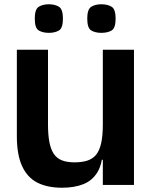

<svg xmlns="http://www.w3.org/2000/svg" viewBox="-20 -867 717 900"><path d="M271 13Q202 13 155 -11Q108 -35 83.5 -88.5Q59 -142 59 -229V-634H205V-284Q205 -235 211.5 -201Q218 -167 232 -146Q246 -125 270 -115.5Q294 -106 329 -106Q364 -106 389 -114Q414 -122 430 -141Q446 -160 454 -195Q462 -230 462 -284V-176Q462 -103 438 -62Q414 -21 371.5 -4Q329 13 271 13ZM449 -118 460 -182 494 -157V-118ZM462 0V-176V-634H608V0ZM455 -713Q427 -713 408 -724Q389 -735 389 -780Q389 -824 408 -835.5Q427 -847 455 -847Q484 -847 503 -835.5Q522 -824 522 -780Q522 -735 503 -724Q484 -713 455 -713ZM209 -713Q181 -713 162 -724Q143 -735 143 -780Q143 -824 162 -835.5Q181 -847 209 -847Q237 -847 256 -835.5Q275 -824 275 -780Q275 -735 256 -724Q237 -713 209 -713Z"/></svg>

Font: Matangi Black
Style: Regular
Weight: 900
Designer: Prashant Pant
Foundry: The Graphic Ant
Version: Version 3.002